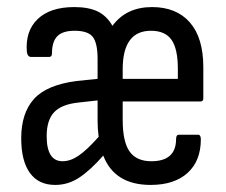

<svg xmlns="http://www.w3.org/2000/svg" viewBox="-20 -515 640 543"><path d="M136 8Q89 8 64.5 -26Q40 -60 40 -124Q40 -195 76 -235Q112 -275 197 -286L256 -292V-348Q256 -393 242.5 -410.5Q229 -428 191 -428Q157 -428 142 -412.5Q127 -397 127 -364Q127 -354 119 -354H68Q58 -354 56 -368Q51 -427 86.5 -461Q122 -495 190 -495Q231 -495 256.5 -482.5Q282 -470 298 -442Q337 -495 410 -495Q479 -495 517 -451.5Q555 -408 555 -325V-237Q555 -228 547 -228H327V-176Q327 -114 346.5 -86.5Q366 -59 408 -59Q478 -59 478 -122Q478 -134 486 -134H540Q548 -134 548 -121Q548 -60 510.5 -26Q473 8 406 8Q304 8 272 -75Q236 -34 204.5 -13Q173 8 136 8ZM327 -292H483V-320Q483 -377 465 -402.5Q447 -428 407 -428Q327 -428 327 -319ZM157 -59Q179 -59 202 -74.5Q225 -90 259 -128Q256 -151 256 -174V-231L202 -225Q154 -220 133 -197.5Q112 -175 112 -130Q112 -59 157 -59Z"/></svg>

Font: Sofia Sans Cond
Style: Regular
Weight: 400
Width: 3
Designer: Botio Nikoltchev, Ani Petrova
Foundry: lettersoup
Version: Version 4.100; ttfautohint (v1.8.3)